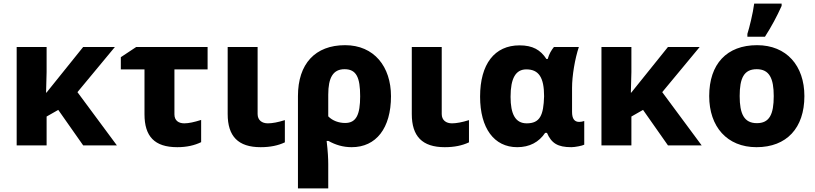

<svg xmlns="http://www.w3.org/2000/svg" viewBox="-20 -811 4548 1071"><path d="M73 0H240V-161L305 -198L444 0H632L412 -297L621 -549H444L239 -294H237L240 -409V-549H73Z M969 10C1021 10 1065 0 1102 -18V-142C1064 -130 1033 -123 1008 -123C977 -123 953 -138 953 -173V-424H1138V-549H740L654 -492V-424H786V-174C786 -50 842 10 969 10Z M1434 10C1487 10 1531 1 1569 -17V-141C1531 -129 1499 -123 1474 -123C1442 -123 1417 -140 1417 -175V-549H1250V-175C1250 -51 1308 10 1434 10Z M1642 240H1811V104C1811 76 1809 33 1802 -25H1812C1851 -3 1893 10 1942 10C2078 10 2161 -96 2161 -274C2161 -439 2067 -559 1905 -559C1738 -559 1642 -455 1642 -275ZM1905 -125C1871 -125 1835 -137 1811 -162V-283C1811 -378 1838 -425 1902 -425C1968 -425 1989 -379 1989 -274C1989 -171 1967 -125 1905 -125Z M2461 10C2514 10 2558 1 2596 -17V-141C2558 -129 2526 -123 2501 -123C2469 -123 2444 -140 2444 -175V-549H2277V-175C2277 -51 2335 10 2461 10Z M2865 10C2934 10 2986 -18 3021 -70H3031C3056 -12 3091 10 3167 10C3187 10 3229 2 3239 -4V-136C3230 -133 3220 -131 3211 -131C3184 -131 3171 -149 3171 -187V-321C3171 -388 3187 -484 3209 -549H3070C3055 -530 3044 -512 3035 -482H3028C2995 -533 2951 -558 2878 -558C2739 -558 2658 -454 2658 -272C2658 -96 2736 10 2865 10ZM2918 -123C2854 -123 2828 -176 2828 -271C2828 -375 2857 -424 2916 -424C2986 -424 3015 -378 3015 -274C3012 -168 2992 -123 2918 -123Z M3335 0H3502V-161L3567 -198L3706 0H3894L3674 -297L3883 -549H3706L3501 -294H3499L3502 -409V-549H3335Z M4149 -606H4247C4284 -664 4313 -718 4340 -778V-791H4187C4180 -737 4160 -656 4149 -622ZM4200 10C4368 10 4467 -97 4467 -275C4467 -444 4368 -559 4203 -559C4034 -559 3936 -454 3936 -275C3936 -105 4035 10 4200 10ZM4202 -124C4130 -124 4106 -177 4106 -275C4106 -374 4129 -425 4201 -425C4272 -425 4296 -373 4296 -275C4296 -173 4272 -124 4202 -124Z"/></svg>

Font: Kathrein 85 Heavy
Style: Regular
Weight: 900
Designer: Lazydogs Typefoundry, based on Open Sans by Ascender Corporation
Foundry: Lazydogs Typefoundry
Version: Version 1.003;PS 001.003;hotconv 1.0.88;makeotf.lib2.5.64775